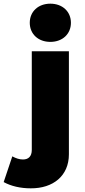

<svg xmlns="http://www.w3.org/2000/svg" viewBox="-108 -823 463 1045"><path d="M166 -803C100 -803 54 -760 54 -699C54 -638 100 -595 166 -595C232 -595 278 -638 278 -699C278 -760 232 -803 166 -803ZM267 17V-544H65V-7C65 28 47 45 17 45C-2 45 -21 39 -41 28L-88 168C-48 190 3 202 59 202C181 203 267 134 267 17Z"/></svg>

Font: Montserrat ExtraBold
Style: Regular
Weight: 800
Designer: Julieta Ulanovsky
Foundry: Julieta Ulanovsky
Version: Version 4.000